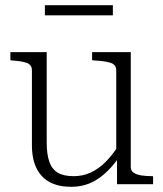

<svg xmlns="http://www.w3.org/2000/svg" viewBox="-20 -710 630 740"><path d="M160 -509V-161Q160 -116 170 -87Q180 -58 202.5 -44.5Q225 -31 264 -31Q299 -31 329.5 -45Q360 -59 387 -86Q414 -113 438 -151L439 -104Q413 -67 384.5 -41.5Q356 -16 324.5 -3Q293 10 254 10Q207 10 173.5 -7Q140 -24 121.5 -60Q103 -96 103 -151V-439Q103 -461 82 -468Q61 -475 25 -477L20 -478V-509ZM484 -509V-66Q484 -52 495 -44.5Q506 -37 524.5 -34Q543 -31 567 -31H570V0H431V-112L428 -116V-439Q428 -461 406 -468Q384 -475 343 -477L335 -478V-509ZM153 -690H415V-651H153Z"/></svg>

Font: Roboto Serif 36pt ExtraLight
Style: Regular
Weight: 250
Designer: Greg Gazdowicz
Foundry: Commercial Type
Version: Version 1.008